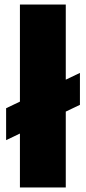

<svg xmlns="http://www.w3.org/2000/svg" viewBox="-20 -828 378 848"><path d="M68 0V-808H270.5V0ZM7 -209V-350L333 -506V-365Z"/></svg>

Font: Encode Sans Semi Condensed Black
Style: Regular
Weight: 900
Width: 4
Designer: Multiple Designers
Foundry: Impallari Type
Version: Version 3.000; ttfautohint (v1.8.3) -l 8 -r 50 -G 200 -x 14 